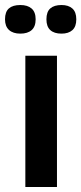

<svg xmlns="http://www.w3.org/2000/svg" viewBox="-30 -745 324 765"><path d="M71 0V-523H197V0ZM215 -611Q186 -611 170.5 -625Q155 -639 155 -668Q155 -698 170.5 -711.5Q186 -725 215 -725Q243 -725 258.5 -711Q274 -697 274 -668Q274 -639 258.5 -625Q243 -611 215 -611ZM51 -611Q22 -611 6 -625.5Q-10 -640 -10 -668Q-10 -698 5.5 -711.5Q21 -725 51 -725Q80 -725 96 -711Q112 -697 112 -668Q112 -639 96 -625Q80 -611 51 -611Z"/></svg>

Font: Bricolage Grotesque 96pt ExtraBold SemiBold
Style: Regular
Weight: 600
Version: Version 1.001;gftools[0.9.33.dev8+g029e19f]